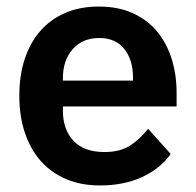

<svg xmlns="http://www.w3.org/2000/svg" viewBox="-20 -554 598 586"><path d="M285 12Q227 12 181.5 -7.5Q136 -27 104.5 -62.5Q73 -98 56 -148.5Q39 -199 39 -262Q39 -324 55.5 -374Q72 -424 103 -459.5Q134 -495 179 -514.5Q224 -534 281 -534Q342 -534 387 -513Q432 -492 461 -456Q490 -420 504.5 -372.5Q519 -325 519 -271V-229H172V-216Q172 -159 204 -124.5Q236 -90 299 -90Q347 -90 377.5 -110Q408 -130 432 -161L501 -84Q469 -39 413.5 -13.5Q358 12 285 12ZM283 -438Q232 -438 202 -404Q172 -370 172 -316V-308H386V-317Q386 -371 359.5 -404.5Q333 -438 283 -438Z"/></svg>

Font: IBM Plex Sans Arabic SemiBold
Style: Regular
Weight: 600
Designer: Mike Abbink, Paul van der Laan, Pieter van Rosmalen, Wael Morcos, Khajak Apelian
Foundry: Bold Monday
Version: Version 1.1